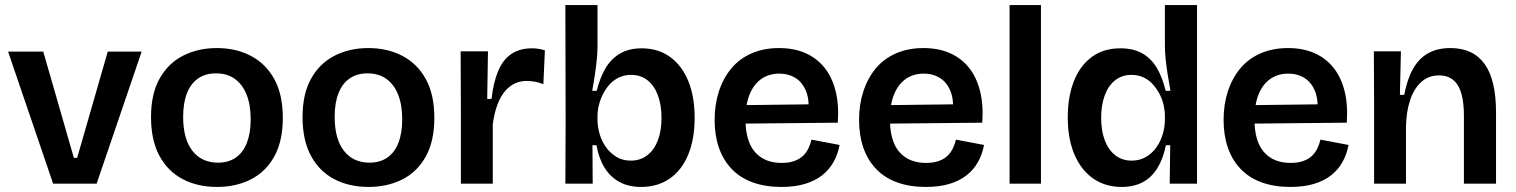

<svg xmlns="http://www.w3.org/2000/svg" viewBox="-20 -726 5992 759"><path d="M190 0 12 -522H151L272 -102H285L406 -522H540L362 0Z M838 13Q761 13 702 -18Q643 -49 610 -110.5Q577 -172 577 -263Q577 -355 611 -415.5Q645 -476 704 -506Q763 -536 837 -536Q913 -536 972 -505Q1031 -474 1064.5 -413Q1098 -352 1098 -260Q1098 -168 1064 -107Q1030 -46 971 -16.5Q912 13 838 13ZM842 -83Q883 -83 912 -103Q941 -123 956 -161.5Q971 -200 971 -254Q971 -311 955 -351.5Q939 -392 908.5 -414Q878 -436 834 -436Q793 -436 764 -416.5Q735 -397 719.5 -358.5Q704 -320 704 -264Q704 -177 740.5 -130Q777 -83 842 -83Z M1437 13Q1360 13 1301 -18Q1242 -49 1209 -110.5Q1176 -172 1176 -263Q1176 -355 1210 -415.5Q1244 -476 1303 -506Q1362 -536 1436 -536Q1512 -536 1571 -505Q1630 -474 1663.5 -413Q1697 -352 1697 -260Q1697 -168 1663 -107Q1629 -46 1570 -16.5Q1511 13 1437 13ZM1441 -83Q1482 -83 1511 -103Q1540 -123 1555 -161.5Q1570 -200 1570 -254Q1570 -311 1554 -351.5Q1538 -392 1507.5 -414Q1477 -436 1433 -436Q1392 -436 1363 -416.5Q1334 -397 1318.5 -358.5Q1303 -320 1303 -264Q1303 -177 1339.5 -130Q1376 -83 1441 -83Z M1802 0V-263L1801 -523H1909L1906 -335H1923Q1931 -403 1950 -447Q1969 -491 2002 -513Q2035 -535 2083 -535Q2094 -535 2106 -533.5Q2118 -532 2134 -527L2128 -393Q2112 -400 2095 -403Q2078 -406 2063 -406Q2025 -406 1997 -385Q1969 -364 1952 -326Q1935 -288 1928 -235V0Z M2514 13Q2465 13 2429 -6.5Q2393 -26 2370 -63Q2347 -100 2338 -152H2322L2323 0H2215L2216 -249L2215 -706H2342V-542Q2342 -517 2339 -488.5Q2336 -460 2331.5 -429.5Q2327 -399 2321 -367H2339Q2351 -417 2373 -455Q2395 -493 2430.5 -514Q2466 -535 2517 -535Q2581 -535 2628 -501.5Q2675 -468 2700.5 -406.5Q2726 -345 2726 -260Q2726 -176 2700.5 -114.5Q2675 -53 2627.5 -20Q2580 13 2514 13ZM2474 -91Q2511 -91 2538.5 -112Q2566 -133 2580.5 -171Q2595 -209 2595 -260Q2595 -310 2581 -348.5Q2567 -387 2540 -408.5Q2513 -430 2475 -430Q2449 -430 2427.5 -420Q2406 -410 2390.5 -393Q2375 -376 2364 -354.5Q2353 -333 2347.5 -310.5Q2342 -288 2342 -268V-253Q2342 -226 2350 -197.5Q2358 -169 2375 -145Q2392 -121 2416.5 -106Q2441 -91 2474 -91Z M3069 13Q3005 13 2955.5 -5Q2906 -23 2872.5 -58Q2839 -93 2822 -142Q2805 -191 2805 -252Q2805 -313 2822 -365Q2839 -417 2871 -455.5Q2903 -494 2951 -515Q2999 -536 3060 -536Q3118 -536 3163 -516.5Q3208 -497 3238.5 -459.5Q3269 -422 3283 -367Q3297 -312 3292 -241L2886 -237V-310L3215 -314L3175 -273Q3181 -328 3167 -364Q3153 -400 3125 -417.5Q3097 -435 3061 -435Q3019 -435 2989 -413.5Q2959 -392 2943 -352Q2927 -312 2927 -255Q2927 -168 2964.5 -125Q3002 -82 3070 -82Q3099 -82 3120 -89.5Q3141 -97 3154.5 -110Q3168 -123 3176 -140Q3184 -157 3188 -174L3299 -153Q3292 -116 3275 -85.5Q3258 -55 3230 -33Q3202 -11 3162 1Q3122 13 3069 13Z M3640 13Q3576 13 3526.5 -5Q3477 -23 3443.5 -58Q3410 -93 3393 -142Q3376 -191 3376 -252Q3376 -313 3393 -365Q3410 -417 3442 -455.5Q3474 -494 3522 -515Q3570 -536 3631 -536Q3689 -536 3734 -516.5Q3779 -497 3809.5 -459.5Q3840 -422 3854 -367Q3868 -312 3863 -241L3457 -237V-310L3786 -314L3746 -273Q3752 -328 3738 -364Q3724 -400 3696 -417.5Q3668 -435 3632 -435Q3590 -435 3560 -413.5Q3530 -392 3514 -352Q3498 -312 3498 -255Q3498 -168 3535.5 -125Q3573 -82 3641 -82Q3670 -82 3691 -89.5Q3712 -97 3725.5 -110Q3739 -123 3747 -140Q3755 -157 3759 -174L3870 -153Q3863 -116 3846 -85.5Q3829 -55 3801 -33Q3773 -11 3733 1Q3693 13 3640 13Z M3971 0V-706H4095V0Z M4414 13Q4350 13 4302 -20Q4254 -53 4227.5 -115Q4201 -177 4201 -262Q4201 -343 4225 -404.5Q4249 -466 4295.5 -500.5Q4342 -535 4409 -535Q4461 -535 4496.5 -514.5Q4532 -494 4554 -456Q4576 -418 4588 -367H4607Q4601 -399 4596 -431Q4591 -463 4588 -492Q4585 -521 4585 -543V-706H4712V-248V0H4604L4606 -152H4589Q4578 -98 4555 -61Q4532 -24 4497 -5.5Q4462 13 4414 13ZM4454 -91Q4486 -91 4511 -106Q4536 -121 4552.5 -145Q4569 -169 4577 -197.5Q4585 -226 4585 -253V-268Q4585 -288 4580 -310.5Q4575 -333 4564 -354Q4553 -375 4537.5 -392.5Q4522 -410 4500.5 -420Q4479 -430 4453 -430Q4415 -430 4388 -408.5Q4361 -387 4347 -348.5Q4333 -310 4333 -260Q4333 -209 4347.5 -171Q4362 -133 4389 -112Q4416 -91 4454 -91Z M5081 13Q5017 13 4967.5 -5Q4918 -23 4884.5 -58Q4851 -93 4834 -142Q4817 -191 4817 -252Q4817 -313 4834 -365Q4851 -417 4883 -455.5Q4915 -494 4963 -515Q5011 -536 5072 -536Q5130 -536 5175 -516.5Q5220 -497 5250.5 -459.5Q5281 -422 5295 -367Q5309 -312 5304 -241L4898 -237V-310L5227 -314L5187 -273Q5193 -328 5179 -364Q5165 -400 5137 -417.5Q5109 -435 5073 -435Q5031 -435 5001 -413.5Q4971 -392 4955 -352Q4939 -312 4939 -255Q4939 -168 4976.5 -125Q5014 -82 5082 -82Q5111 -82 5132 -89.5Q5153 -97 5166.5 -110Q5180 -123 5188 -140Q5196 -157 5200 -174L5311 -153Q5304 -116 5287 -85.5Q5270 -55 5242 -33Q5214 -11 5174 1Q5134 13 5081 13Z M5412 0V-311L5411 -523H5518L5514 -351H5531Q5543 -414 5566.5 -455Q5590 -496 5626.5 -516Q5663 -536 5714 -536Q5803 -536 5848.5 -473.5Q5894 -411 5894 -281V0H5767V-268Q5767 -351 5742.5 -389.5Q5718 -428 5669 -428Q5627 -428 5598 -401.5Q5569 -375 5554 -329Q5539 -283 5538 -225V0Z"/></svg>

Font: Bricolage Grotesque 28pt SemiBold
Style: Regular
Weight: 600
Version: Version 1.001;gftools[0.9.33.dev8+g029e19f]